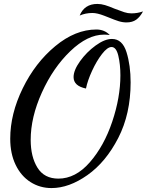

<svg xmlns="http://www.w3.org/2000/svg" viewBox="-20 -869 747 976"><path d="M32 -164Q32 -290 95.5 -420Q159 -550 261 -634.5Q363 -719 470 -719Q511 -719 538 -691Q522 -693 509 -693Q425 -693 337.5 -609Q250 -525 193 -399Q136 -273 136 -158Q136 -72 170.5 -16.5Q205 39 277 39Q364 39 436.5 -44Q509 -127 550.5 -250.5Q592 -374 592 -486Q592 -541 581.5 -585.5Q571 -630 547 -630Q526 -630 498.5 -594.5Q471 -559 448 -509Q425 -459 417 -419Q354 -432 354 -477Q354 -512 387 -558Q420 -604 466 -637.5Q512 -671 549 -671Q602 -671 623 -604Q644 -537 644 -450Q644 -290 581 -167.5Q518 -45 424.5 21Q331 87 242 87Q183 87 135 56.5Q87 26 59.5 -31Q32 -88 32 -164ZM533 -780Q528 -782 510 -789Q492 -796 477 -799.5Q462 -803 450 -803Q415 -803 385 -790Q409 -849 475 -849Q494 -849 514 -843Q534 -837 562 -825Q593 -813 611.5 -807Q630 -801 648 -801Q678 -801 707 -811Q692 -783 672.5 -769Q653 -755 623 -755Q603 -755 582.5 -761.5Q562 -768 533 -780Z"/></svg>

Font: Dancing Script
Style: Bold
Weight: 700
Designer: Pablo Impallari
Foundry: Pablo Impallari
Version: Version 2.000